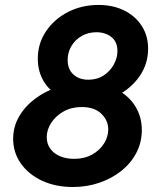

<svg xmlns="http://www.w3.org/2000/svg" viewBox="-20 -748 650 776"><path d="M274.4 7.8Q205.1 7.8 150.6 -17.3Q96.2 -42.5 64.7 -86.7Q33.2 -130.9 33.2 -187Q33.2 -235.8 57.1 -277.1Q81.1 -318.4 122.1 -349.1Q163.1 -379.9 215.6 -396.7Q268.1 -413.6 325.7 -413.6Q397.9 -413.6 448.7 -387.9Q499.5 -362.3 526.4 -319.1Q553.2 -275.9 553.2 -222.7Q553.2 -172.9 531.2 -130.6Q509.3 -88.4 470.5 -57.4Q431.6 -26.4 381.3 -9.3Q331.1 7.8 274.4 7.8ZM279.3 -106Q321.3 -106 352.3 -123.3Q383.3 -140.6 400.4 -168Q417.5 -195.3 417.5 -224.6Q417.5 -261.2 389.6 -288.3Q361.8 -315.4 310.1 -315.4Q268.6 -315.4 236.8 -297.4Q205.1 -279.3 187 -251.5Q168.9 -223.6 168.9 -193.8Q168.9 -167 183.1 -147.2Q197.3 -127.4 222.4 -116.7Q247.6 -106 279.3 -106ZM329.1 -333.5Q269 -333.5 225.1 -356.2Q181.2 -378.9 157 -418.9Q132.8 -459 132.8 -510.7Q132.8 -572.3 166 -621.6Q199.2 -670.9 254.9 -699.5Q310.5 -728 377.9 -728Q437.5 -728 482.7 -705.3Q527.8 -682.6 553.2 -642.8Q578.6 -603 578.6 -551.3Q578.6 -490.2 544.7 -440.7Q510.7 -391.1 454.1 -362.3Q397.5 -333.5 329.1 -333.5ZM336.9 -425.8Q372.6 -425.8 398.9 -443.1Q425.3 -460.4 439.9 -487.1Q454.6 -513.7 454.6 -542Q454.6 -579.6 429.9 -598.6Q405.3 -617.7 369.6 -617.7Q336.4 -617.7 310.1 -602.5Q283.7 -587.4 268.6 -561.8Q253.4 -536.1 253.4 -505.9Q253.4 -467.8 276.9 -446.8Q300.3 -425.8 336.9 -425.8Z"/></svg>

Font: Reddit Sans
Style: Bold Italic
Weight: 700
Italic angle: -11.25°
Designer: Stephen Hutchings
Version: Version 1.013